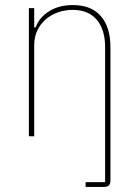

<svg xmlns="http://www.w3.org/2000/svg" viewBox="-20 -538 541 758"><path d="M318 181H395V-352Q395 -421 362 -460Q329 -499 267 -499Q237 -499 209.5 -489.5Q182 -480 161 -462Q140 -444 127.5 -418Q115 -392 115 -359V0H94V-506H115V-430H121Q134 -468 173 -493Q212 -518 268 -518Q340 -518 378 -474.5Q416 -431 416 -352V173Q416 188 410 194Q404 200 389 200H318Z"/></svg>

Font: IBM Plex Sans Cond Thin
Style: Regular
Weight: 100
Width: 3
Designer: Mike Abbink, Paul van der Laan, Pieter van Rosmalen
Foundry: Bold Monday
Version: Version 1.3